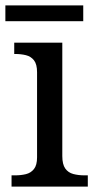

<svg xmlns="http://www.w3.org/2000/svg" viewBox="-20 -695 360 715"><path d="M23 0V-42H36Q58 -42 76.5 -46.5Q95 -51 106.5 -65.5Q118 -80 118 -109V-426Q118 -456 106.5 -470.5Q95 -485 76.5 -489.5Q58 -494 36 -494H33V-536H212V-114Q212 -83 223 -67.5Q234 -52 253 -47Q272 -42 294 -42H307V0ZM0 -616V-675H290V-616Z"/></svg>

Font: Noto Serif Tamil
Style: Italic
Weight: 400
Italic angle: -12°
Designer: Indian Type Foundry, Tom Grace, and the Monotype Design Team
Foundry: Monotype Imaging Inc.
Version: Version 2.003